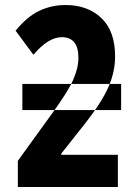

<svg xmlns="http://www.w3.org/2000/svg" viewBox="-20 -744 540 764"><path d="M69 -306V-410H462V-306ZM51 0H449V-128H224V-133L315 -248Q383 -334 410.5 -395.5Q438 -457 438 -520Q438 -620 383.5 -672Q329 -724 241 -724Q185 -724 136.5 -701Q88 -678 42 -622L113 -526Q172 -596 226 -596Q292 -596 292 -514Q292 -474 271.5 -427Q251 -380 187 -292L51 -104Z"/></svg>

Font: Noto Sans Mono Condensed Extra
Style: Regular
Weight: 800
Width: 3
Designer: Monotype Design Team
Foundry: Monotype Imaging Inc.
Version: Version 1.900